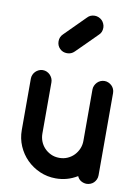

<svg xmlns="http://www.w3.org/2000/svg" viewBox="-90 -872 681 932"><g transform="rotate(10 250.5 -405.5)"><path d="M356.4 -29.8Q330.6 -14.2 304.4 -7.1Q278.3 0 250.5 0Q208.5 0 171.6 -16.1Q134.8 -32.2 107.2 -59.8Q79.6 -87.4 63.7 -124.3Q47.9 -161.1 47.9 -202.6V-456.1Q47.9 -465.8 51.8 -475.1Q55.7 -484.4 62.5 -491.2Q69.3 -498 78.6 -502.4Q87.9 -506.8 98.1 -506.8Q108.9 -506.8 118.2 -502.7Q127.4 -498.5 134.3 -491.5Q141.1 -484.4 145.3 -475.1Q149.4 -465.8 149.4 -456.1V-202.6Q149.4 -183.6 156.2 -165.5Q163.1 -147.5 176.3 -133.3Q189.5 -119.1 208.3 -110.1Q227.1 -101.1 250.5 -101.1Q272.5 -101.1 291 -109.4Q309.6 -117.7 323 -131.8Q336.4 -146 344 -164.1Q351.6 -182.1 351.6 -202.6V-456.1Q351.6 -465.8 355.7 -475.1Q359.9 -484.4 366.7 -491.5Q373.5 -498.5 382.8 -502.7Q392.1 -506.8 402.8 -506.8Q412.6 -506.8 421.6 -502.9Q430.7 -499 437.7 -492.4Q444.8 -485.8 449 -476.3Q453.1 -466.8 453.1 -456.1V-202.6V-50.8Q453.1 -39.6 448.7 -30Q444.3 -20.5 437.5 -13.9Q430.7 -7.3 421.4 -3.7Q412.1 0 402.8 0Q388.7 0 375.7 -7.3Q362.8 -14.6 356.4 -29.8ZM235.4 -623Q220.7 -607.9 199.2 -607.9Q177.7 -607.9 163.3 -622.3Q148.9 -636.7 148.9 -658.2Q148.9 -679.7 164.1 -694.3L265.1 -795.4Q278.8 -810.5 301.3 -810.5Q311 -810.5 320.6 -806.4Q330.1 -802.2 336.7 -795.7Q343.3 -789.1 347.4 -779.5Q351.6 -770 351.6 -760.3Q351.6 -737.3 336.9 -724.1L286.1 -673.3Z"/></g></svg>

Font: TGL 0-17
Style: Regular
Weight: 400
Designer: Peter Wiegel
Foundry: Peter Wiegel
Version: Version 1.003 2010